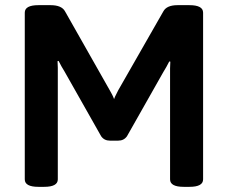

<svg xmlns="http://www.w3.org/2000/svg" viewBox="-20 -722 883 744"><path d="M406 -177Q384 -177 372 -194L230 -445Q218 -464 207 -486L203 -485Q204 -472 204 -459.5Q204 -447 204 -434V-27Q204 2 151 2H129Q76 2 76 -27V-673Q76 -702 129 -702H176Q219 -702 232 -678L406 -371Q410 -364 414.5 -355.5Q419 -347 422 -338Q425 -347 430 -356Q435 -365 438 -372L613 -678Q626 -702 668 -702H714Q767 -702 767 -673V-27Q767 2 714 2H692Q639 2 639 -27V-432Q639 -445 639 -457.5Q639 -470 640 -483L636 -484Q625 -462 613 -443L472 -194Q460 -177 438 -177Z"/></svg>

Font: Asap SemiBold
Style: Regular
Weight: 600
Designer: Pablo Cosgaya
Foundry: Omnibus-Type
Version: Version 3.001; ttfautohint (v1.8.3)